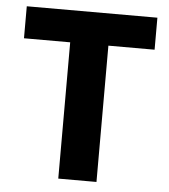

<svg xmlns="http://www.w3.org/2000/svg" viewBox="-49 -697 654 741"><g transform="rotate(5 278.0 -326.0)"><path d="M204 0V-528H25V-652H531V-528H352V0Z"/></g></svg>

Font: Font
Style: ¶
Weight: 700
Designer: Paul D. Hunt
Foundry: Adobe Systems Incorporated
Version: Version 3.000